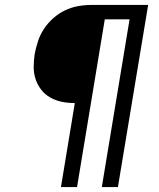

<svg xmlns="http://www.w3.org/2000/svg" viewBox="-20 -755 640 775"><path d="M226 0 282 -339Q255 -339 230 -344Q205 -349 183.5 -361Q162 -373 147 -392Q132 -411 124 -434.5Q116 -458 116 -484Q116 -510 120 -537Q125 -563 133.5 -589Q142 -615 157.5 -638.5Q173 -662 195 -681.5Q217 -701 242 -713Q267 -725 294 -730Q321 -735 347 -735H578L456 0H391L503 -677H403L291 0Z"/></svg>

Font: Iosevka SS04 Lt Ex Obl
Style: Regular
Weight: 300
Width: 7
Italic angle: -9°
Monospace: yes
Designer: Belleve Invis
Foundry: Belleve Invis
Version: Version 19.0.0; ttfautohint (v1.8.4)